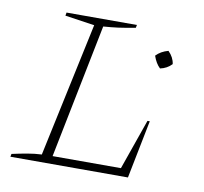

<svg xmlns="http://www.w3.org/2000/svg" viewBox="-64 -584 693 653"><g transform="rotate(10 283.0 -258.0)"><path d="M450 -201H458L418 0H12L14 -10Q41 -16 66.5 -20.5Q92 -25 116 -26L215 -490L113 -505L115 -516H358L356 -506Q319 -499 296.5 -496Q274 -493 246 -491L153 -27H389ZM461 -384Q446 -398 437 -424Q453 -441 479 -448Q498 -429 501 -406Q485 -389 461 -384Z"/></g></svg>

Font: Piazzolla SC Thin
Style: Italic
Weight: 100
Italic angle: -11.3°
Designer: Juan Pablo del Peral
Foundry: Huerta Tipografica
Version: Version 1.330